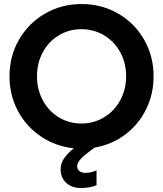

<svg xmlns="http://www.w3.org/2000/svg" viewBox="-20 -748 829 976"><path d="M621.1 -360.4Q621.1 -428.2 591.1 -482.9Q561 -537.6 508.8 -568.6Q456.5 -599.6 393.6 -599.6Q331.1 -599.6 279.3 -568.6Q227.5 -537.6 197.8 -482.7Q168 -427.7 168 -360.4Q168 -293.5 197.5 -238.3Q227.1 -183.1 278.8 -151.6Q330.6 -120.1 393.6 -120.1Q457 -120.1 509.3 -151.9Q561.5 -183.6 591.3 -238.5Q621.1 -293.5 621.1 -360.4ZM288.1 113.3Q288.1 83 305.4 57.4Q322.8 31.7 355.5 5.9Q263.2 -3.9 188.2 -54.2Q113.3 -104.5 70.8 -184.6Q28.3 -264.6 28.3 -360.4Q28.3 -462.4 76.7 -546.4Q125 -630.4 209 -679Q293 -727.5 394.5 -727.5Q496.6 -727.5 580.6 -679Q664.6 -630.4 712.6 -546.4Q760.7 -462.4 760.7 -360.4Q760.7 -269 722.4 -191.9Q684.1 -114.7 616 -63.7Q547.9 -12.7 461.9 2L453.1 7.8Q424.3 29.3 409.2 41.7Q394 54.2 383.3 68.6Q372.6 83 372.1 97.7Q373 113.3 384 121.8Q395 130.4 416 130.9Q430.7 130.4 446.8 126.5Q462.9 122.6 470.7 117.2V193.4Q458 199.7 434.8 203.9Q411.6 208 392.6 208Q361.8 208 338.1 196.3Q314.5 184.6 301.3 163.1Q288.1 141.6 288.1 113.3Z"/></svg>

Font: Reddit Sans Chocolate
Style: Bold
Weight: 700
Designer: Stephen Hutchings
Foundry: Reddit
Version: Version 1.011